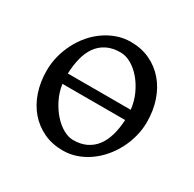

<svg xmlns="http://www.w3.org/2000/svg" viewBox="-114 -590 732 724"><g transform="rotate(30 251.5 -227.5)"><path d="M255.9 -39.1Q288.1 -39.1 312.3 -50.5Q336.4 -62 352.8 -83.3Q369.1 -104.5 377.9 -134.8Q386.7 -165 388.7 -202.6H115.7Q120.6 -168.5 135.5 -138.7Q150.4 -108.9 170.2 -86.7Q189.9 -64.5 212.6 -51.8Q235.4 -39.1 255.9 -39.1ZM247.1 -415Q211.9 -415 187 -402.3Q162.1 -389.6 146.2 -366.9Q130.4 -344.2 122.8 -313.5Q115.2 -282.7 113.8 -246.6H387.7Q383.8 -281.2 369.9 -311.8Q356 -342.3 336.4 -365.2Q316.9 -388.2 293.5 -401.6Q270 -415 247.1 -415ZM463.9 -236.8Q463.9 -204.6 455.6 -173.1Q447.3 -141.6 432.6 -113.8Q418 -85.9 397.5 -62.3Q377 -38.6 352.3 -21.5Q327.6 -4.4 299.8 5.1Q272 14.6 242.2 14.6Q195.8 14.6 158.4 -2.9Q121.1 -20.5 94.5 -51.3Q67.9 -82 53.5 -124.5Q39.1 -167 39.1 -216.8Q39.1 -249 47.1 -280.3Q55.2 -311.5 69.6 -339.6Q84 -367.7 104.2 -391.4Q124.5 -415 149.2 -432.1Q173.8 -449.2 202.1 -459Q230.5 -468.8 261.2 -468.8Q307.1 -468.8 344.5 -451.2Q381.8 -433.6 408.4 -402.6Q435.1 -371.6 449.5 -329.1Q463.9 -286.6 463.9 -236.8Z"/></g></svg>

Font: Gentium
Style: Regular
Weight: 400
Designer: J. Victor Gaultney
Version: Version 1.03; 2011; OFL 1.1 release